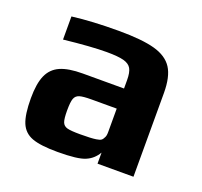

<svg xmlns="http://www.w3.org/2000/svg" viewBox="-95 -601 754 718"><g transform="rotate(20 282.0 -242.0)"><path d="M39 -145Q39 -203 53.5 -236Q68 -269 100.5 -283.5Q133 -298 190 -298H354V-331Q354 -362 345.5 -377Q337 -392 314.5 -398Q292 -404 247 -404Q185 -404 77 -392V-484Q156 -494 262 -494Q355 -494 405.5 -480Q456 -466 478 -432Q500 -398 500 -333V0H357V-44Q340 -15 311 -3Q282 10 201 10Q133 10 99.5 -2.5Q66 -15 52.5 -47.5Q39 -80 39 -145ZM321 -84Q335 -86 340.5 -90Q346 -94 350 -103Q354 -110 354 -124V-218H254Q220 -218 206 -213.5Q192 -209 187 -195.5Q182 -182 182 -148Q182 -115 187 -102Q192 -89 206.5 -85Q221 -81 258 -81Q302 -81 321 -84Z"/></g></svg>

Font: Play
Style: Bold
Weight: 700
Designer: Jonas Hecksher (Cyrillic expansion: Cyreal)
Foundry: Jonas Hecksher, Playtype, e-types AS
Version: Version 2.101; ttfautohint (v1.5.65-e2d9)